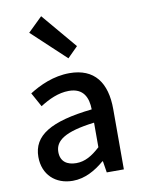

<svg xmlns="http://www.w3.org/2000/svg" viewBox="-98 -960 770 1039"><g transform="rotate(-10 287.5 -440.5)"><path d="M217 13C283 13 342 -20 392 -63H395L405 0H499V-331C499 -477 436 -564 299 -564C211 -564 134 -528 77 -492L120 -414C167 -444 221 -470 279 -470C360 -470 383 -414 384 -350C155 -325 55 -264 55 -146C55 -49 122 13 217 13ZM252 -78C203 -78 166 -100 166 -154C166 -216 221 -257 384 -277V-142C339 -101 300 -78 252 -78ZM308 -644 365 -701 202 -894 123 -817Z"/></g></svg>

Font: Genne Gothic Medium
Style: Regular
Weight: 500
Designer: Ryoko NISHIZUKA (kana & ideographs); Paul D. Hunt (Latin, Greek & Cyrillic); Wenlong ZHANG (bopomofo); Sandoll Communica
Foundry: Adobe Systems Incorporated
Version: Version 1.004;PS 1.004;hotconv 16.6.51;makeotf.lib2.5.65220